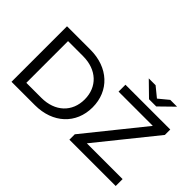

<svg xmlns="http://www.w3.org/2000/svg" viewBox="-129 -1299 1712 1712"><g transform="rotate(45 727.0 -443.5)"><path d="M1173 -757 1306 -887H1220L1128 -811L1035 -887H949L1082 -757ZM400 -700H105V0H400C625 0 778 -142 778 -350C778 -558 625 -700 400 -700ZM968 -87 1407 -632V-700H842V-613H1274L835 -68V0H1419V-87ZM394 -87H205V-613H394C567 -613 678 -507 678 -350C678 -193 567 -87 394 -87Z"/></g></svg>

Font: AWKNG-Font Medium
Style: Regular
Weight: 500
Designer: Awakening Church
Foundry: Awakening Church
Version: Version 1.700;PS 001.700;hotconv 1.0.88;makeotf.lib2.5.64775